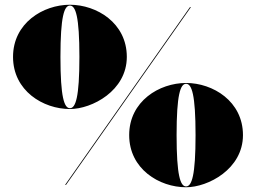

<svg xmlns="http://www.w3.org/2000/svg" viewBox="-20 -780 1080 810"><path d="M35 -540C35 -397 162 -320 275 -320C368 -320 515 -397 515 -540C515 -683 388 -760 275 -760C162 -760 35 -683 35 -540ZM235 -540C235 -711 251 -756.5 275 -756.5C299 -756.5 315 -711 315 -540C315 -369 299 -323.5 275 -323.5C251 -323.5 235 -369 235 -540ZM781.5 -750 254.5 0H258.5L785.5 -750ZM525 -210C525 -67 652 10 765 10C858 10 1005 -67 1005 -210C1005 -353 878 -430 765 -430C652 -430 525 -353 525 -210ZM725 -210C725 -381 741 -426.5 765 -426.5C789 -426.5 805 -381 805 -210C805 -39 789 6.5 765 6.5C741 6.5 725 -39 725 -210Z"/></svg>

Font: Bodoni* 48pt Fatface
Style: Regular
Weight: 900
Version: Version 2.3